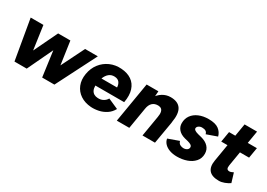

<svg xmlns="http://www.w3.org/2000/svg" viewBox="-1 -1360 2889 2078"><g transform="rotate(30 1443.5 -321.5)"><path d="M142 0 56 -500H215L286 0ZM159 0 399 -500H532L295 0ZM488 0 420 -500H552L624 0ZM488 0 736 -500H895L641 0Z M1104 12Q1025 6 969.5 -31Q914 -68 889 -129.5Q864 -191 877 -268Q890 -346 933.5 -402.5Q977 -459 1042.5 -488Q1108 -517 1185 -511Q1261 -506 1313 -470.5Q1365 -435 1386 -370Q1407 -305 1390 -213H1030Q1030 -178 1041 -155.5Q1052 -133 1072 -121.5Q1092 -110 1118 -109Q1156 -106 1186.5 -123Q1217 -140 1231 -167L1360 -110Q1334 -62 1291.5 -34Q1249 -6 1200 4.5Q1151 15 1104 12ZM1049 -312H1244Q1242 -351 1223 -375Q1204 -399 1164 -401Q1123 -403 1094 -379Q1065 -355 1049 -312Z M1421 0 1505 -500H1652L1645 -408L1577 0ZM1742 0 1785 -256 1946 -280 1898 0ZM1785 -256Q1792 -296 1787 -319.5Q1782 -343 1767.5 -354Q1753 -365 1729 -366Q1684 -367 1656.5 -341Q1629 -315 1621 -264L1574 -265Q1587 -344 1620 -399Q1653 -454 1699.5 -483Q1746 -512 1800 -512Q1892 -512 1929 -456.5Q1966 -401 1946 -286L1942 -256Z M2178 12Q2126 12 2085.5 -2.5Q2045 -17 2020 -43Q1995 -69 1989 -104L2123 -152Q2131 -123 2152 -112.5Q2173 -102 2194 -102Q2209 -102 2223 -107Q2237 -112 2246 -122.5Q2255 -133 2255 -147Q2255 -163 2241 -173.5Q2227 -184 2197 -192L2156 -202Q2100 -217 2071.5 -250.5Q2043 -284 2043 -328Q2043 -385 2072.5 -426Q2102 -467 2154.5 -489.5Q2207 -512 2275 -512Q2360 -512 2402 -480.5Q2444 -449 2457 -399L2327 -353Q2322 -377 2304.5 -387Q2287 -397 2258 -397Q2235 -397 2217 -384.5Q2199 -372 2199 -353Q2199 -341 2213.5 -331Q2228 -321 2258 -313L2298 -303Q2359 -288 2392.5 -252.5Q2426 -217 2426 -165Q2426 -107 2390.5 -67Q2355 -27 2299 -7.5Q2243 12 2178 12Z M2702 12Q2614 12 2578 -30.5Q2542 -73 2555 -152L2639 -656H2795L2717 -191Q2712 -160 2720 -146.5Q2728 -133 2751 -133Q2760 -133 2773 -138Q2786 -143 2798 -149L2833 -34Q2805 -15 2769.5 -1.5Q2734 12 2702 12ZM2513 -369 2535 -500H2883L2861 -369Z"/></g></svg>

Font: Figtree ExtraBold
Style: Italic
Weight: 800
Italic angle: -9.5°
Foundry: Erik Kennedy
Version: Version 2.001;gftools[0.9.30]